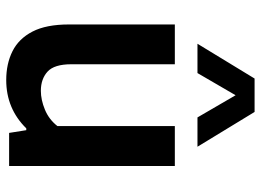

<svg xmlns="http://www.w3.org/2000/svg" viewBox="-133 -715 858 632"><g transform="rotate(90 296.0 -399.0)"><path d="M243.5 9.5Q190 9.5 148.8 -11Q107.5 -31.5 84 -76.8Q60.5 -122 60.5 -197V-545.5H191.5V-205Q191.5 -148.5 215.8 -126.5Q240 -104.5 279 -104.5Q308.5 -104.5 340.8 -117.8Q373 -131 395 -159V-545.5H526.5V0H417.5L408.5 -56.5H402.5Q337.5 9.5 243.5 9.5ZM124 -620 238.5 -808H348.5L463 -620H366.5L293.5 -745.5L220.5 -620Z"/></g></svg>

Font: Encode Sans SmBold
Style: Regular
Weight: 600
Designer: Multiple Designers
Foundry: Impallari Type
Version: Version 3.002; ttfautohint (v1.8.3) -l 8 -r 50 -G 200 -x 14 